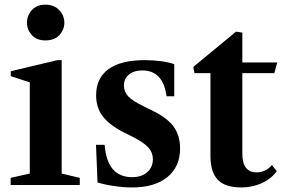

<svg xmlns="http://www.w3.org/2000/svg" viewBox="-20 -792 1214 822"><path d="M174 -619Q136.5 -619 116 -642.2Q95.5 -665.5 95.5 -694.5Q95.5 -725.5 116.5 -748.8Q137.5 -772 174 -772Q211.5 -772 233.5 -748.8Q255.5 -725.5 255.5 -694.5Q255.5 -665.5 234.5 -642.2Q213.5 -619 174 -619ZM25.5 0V-30.5L107.5 -49V-439.5L26 -466V-487L226 -534.5H244V-49L321.5 -30.5V0Z M546 10.5Q510 10.5 468.5 4.5Q427 -1.5 397.5 -11L391 -172H428Q438.5 -33.5 546 -33.5Q586 -33.5 610.2 -54.8Q634.5 -76 634.5 -110.5Q634.5 -138.5 616 -159.5Q597.5 -180.5 553.5 -203.5L507.5 -226.5Q447 -258 419.2 -295Q391.5 -332 391.5 -384Q391.5 -457.5 444.5 -496Q497.5 -534.5 599.5 -534.5Q636.5 -534.5 671 -529.8Q705.5 -525 726 -517V-380H693Q678.5 -490.5 589 -490.5Q553.5 -490.5 532 -472.8Q510.5 -455 510.5 -425.5Q510.5 -399 529.2 -379.2Q548 -359.5 595 -337L642 -313.5Q698.5 -285 724.8 -247.8Q751 -210.5 751 -156.5Q751 -78.5 696.8 -34Q642.5 10.5 546 10.5Z M1013.5 10.5Q943.5 10.5 912.2 -22.5Q881 -55.5 881 -124V-479H812.5L807.5 -505.5L990.5 -656.5L1017.5 -652.5V-524.5H1167L1154.5 -479H1017.5V-134Q1017.5 -54 1078.5 -54Q1096.5 -54 1113.5 -61.5Q1130.5 -69 1144 -85.5L1165 -59Q1140 -25.5 1100 -7.5Q1060 10.5 1013.5 10.5Z"/></svg>

Font: Libre Caslon Text SemiBold
Style: Regular
Weight: 600
Designer: Pablo Impallari, Rodrigo Fuenzalida, Katja Schimmel
Foundry: Pablo Impallari, Rodrigo Fuenzalida
Version: Version 2.000